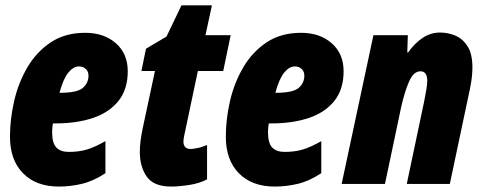

<svg xmlns="http://www.w3.org/2000/svg" viewBox="-20 -684 1795 714"><path d="M199.2 9.8Q114.3 9.8 65.7 -39.6Q17.1 -88.9 17.1 -175.8Q17.1 -240.7 32.7 -308.6Q48.3 -376.5 82 -433.8Q115.7 -491.2 168.9 -526.6Q222.2 -562 296.9 -562Q366.7 -562 410.9 -523.2Q455.1 -484.4 455.1 -418.9Q455.1 -352.1 420.9 -309.1Q386.7 -266.1 326.4 -245.6Q266.1 -225.1 187 -225.1H176.8Q173.8 -208.5 173.8 -192.9Q173.8 -151.9 189.5 -135.5Q205.1 -119.1 235.8 -119.1Q272 -119.1 301.3 -127.4Q330.6 -135.7 372.1 -159.2V-40Q327.6 -10.7 285.2 -0.5Q242.7 9.8 199.2 9.8ZM201.2 -338.9H203.1Q267.1 -338.9 288.1 -357.2Q309.1 -375.5 309.1 -402.8Q309.1 -418 299.1 -427.5Q289.1 -437 273.9 -437Q252.9 -437 234.1 -414.1Q215.3 -391.1 201.2 -338.9Z M616.7 9.8Q551.8 9.8 525.9 -26.9Q500 -63.5 500 -119.1Q500 -137.2 502.4 -158Q504.9 -178.7 510.7 -207L556.2 -419.9H505.9L522.9 -502.9L599.1 -547.9L654.8 -664.1H768.1L744.1 -553.2H837.9L810.1 -419.9H715.8L666 -184.1Q664.6 -177.2 663.3 -170.4Q662.1 -163.6 662.1 -158.2Q662.1 -129.9 689 -129.9Q696.3 -129.9 713.9 -133.3Q731.4 -136.7 750 -145V-17.1Q722.2 -2 683.3 3.9Q644.5 9.8 616.7 9.8Z M1002 9.8Q917 9.8 868.4 -39.6Q819.8 -88.9 819.8 -175.8Q819.8 -240.7 835.4 -308.6Q851.1 -376.5 884.8 -433.8Q918.5 -491.2 971.7 -526.6Q1024.9 -562 1099.6 -562Q1169.4 -562 1213.6 -523.2Q1257.8 -484.4 1257.8 -418.9Q1257.8 -352.1 1223.6 -309.1Q1189.5 -266.1 1129.2 -245.6Q1068.8 -225.1 989.7 -225.1H979.5Q976.6 -208.5 976.6 -192.9Q976.6 -151.9 992.2 -135.5Q1007.8 -119.1 1038.6 -119.1Q1074.7 -119.1 1104 -127.4Q1133.3 -135.7 1174.8 -159.2V-40Q1130.4 -10.7 1087.9 -0.5Q1045.4 9.8 1002 9.8ZM1003.9 -338.9H1005.9Q1069.8 -338.9 1090.8 -357.2Q1111.8 -375.5 1111.8 -402.8Q1111.8 -418 1101.8 -427.5Q1091.8 -437 1076.7 -437Q1055.7 -437 1036.9 -414.1Q1018.1 -391.1 1003.9 -338.9Z M1250.5 0 1368.7 -553.2H1496.6L1494.6 -488.8H1497.6Q1522 -523.4 1551.8 -543.2Q1581.5 -563 1616.7 -563Q1646.5 -563 1673.8 -551.3Q1701.2 -539.6 1719 -511.5Q1736.8 -483.4 1736.8 -433.1Q1736.8 -418 1734.9 -398.7Q1732.9 -379.4 1727.5 -353L1652.8 0H1492.7L1557.6 -308.1Q1562 -329.6 1565.4 -350.1Q1568.8 -370.6 1568.8 -383.8Q1568.8 -418.9 1543.5 -418.9Q1517.6 -418.9 1500.7 -379.6Q1483.9 -340.3 1471.7 -285.2L1411.6 0Z"/></svg>

Font: Open Sans Condensed ExtraBold
Style: Italic
Weight: 800
Width: 3
Italic angle: -12°
Designer: Monotype Design Team
Foundry: Monotype Imaging Inc.
Version: Version 3.003; ttfautohint (v1.8.4)